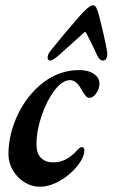

<svg xmlns="http://www.w3.org/2000/svg" viewBox="-20 -692 426 726"><path d="M12 -109Q12 -184 47 -258Q82 -332 143 -379.5Q204 -427 280 -427Q314 -427 335 -412.5Q356 -398 356 -376Q356 -357 344 -339.5Q332 -322 319 -322Q311 -322 305.5 -328Q300 -334 290 -350Q270 -389 245 -389Q216 -389 186.5 -350.5Q157 -312 137.5 -255Q118 -198 118 -146Q118 -112 135 -95Q152 -78 181 -78Q231 -78 271 -123Q282 -136 290 -136Q294 -136 296.5 -132.5Q299 -129 299 -124Q299 -98 273 -65Q247 -32 207.5 -9Q168 14 130 14Q100 14 73 -2.5Q46 -19 29 -47.5Q12 -76 12 -109ZM354 -635Q376 -549 385 -497Q387 -483 383 -473Q379 -463 369 -463Q355 -463 344 -490Q328 -526 306 -567Q302 -575 296 -567L209 -489Q181 -463 170 -463Q160 -463 160 -474Q160 -486 171 -500Q213 -553 280 -630Q317 -672 331 -672Q339 -672 343.5 -664Q348 -656 354 -635Z"/></svg>

Font: EB Garamond SemiBold
Style: Italic
Weight: 600
Italic angle: -17.2°
Designer: Georg Duffner and Octavio Pardo
Foundry: Georg Duffner
Version: Version 1.000